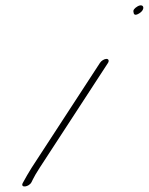

<svg xmlns="http://www.w3.org/2000/svg" viewBox="-20 -694 553 714"><path d="M351.6 -460 97.5 -70C92 -61 86.6 -52 81.2 -43L64.4 -13C55 6 88 2 97.4 -17L102.3 -27C107.2 -37 115.1 -51 127.5 -70L381.6 -460C386.5 -468 383.9 -475 375.9 -475C367.9 -475 356.5 -468 351.6 -460ZM491 -670C479.5 -663 474.1 -656 476.6 -649C477.2 -638 484.2 -636 497.2 -644C522.6 -659 514.9 -684 491 -670Z"/></svg>

Font: MewTooHand
Style: UltimateIta
Weight: 400
Designer: Mew Too, Robert Jablonski
Version: Version 0.77